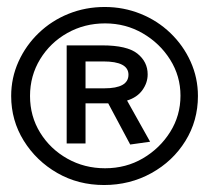

<svg xmlns="http://www.w3.org/2000/svg" viewBox="-20 -549 590 550"><path d="M278 -19Q204 -19 144 -53.5Q84 -88 48 -146Q12 -204 12 -274Q12 -326 33 -372.5Q54 -419 91 -454.5Q128 -490 176.5 -509.5Q225 -529 280 -529Q334 -529 382.5 -509.5Q431 -490 468 -454.5Q505 -419 526 -372.5Q547 -326 547 -274Q547 -203 511 -145Q475 -87 413.5 -53Q352 -19 278 -19ZM281 -67Q341 -67 389.5 -95.5Q438 -124 467.5 -171Q497 -218 497 -275Q497 -331 467.5 -378Q438 -425 389 -453.5Q340 -482 281 -482Q222 -482 173 -454.5Q124 -427 95 -379.5Q66 -332 66 -274Q66 -216 95 -169Q124 -122 173 -94.5Q222 -67 281 -67ZM353 -135 290 -253H225V-138H171V-419H273Q344 -419 373.5 -395.5Q403 -372 403 -336Q403 -312 388 -291Q373 -270 344 -261L410 -143ZM225 -296H279Q348 -296 348 -335Q348 -373 276 -373H225Z"/></svg>

Font: Inconsolata SemiExpanded Medium
Style: Regular
Weight: 500
Width: 6
Monospace: yes
Designer: Raph Levien, Cyreal, Brenton Simpson
Foundry: Raph Levien, Cyreal, Google
Version: Version 3.001; ttfautohint (v1.8.2.53-6de2)